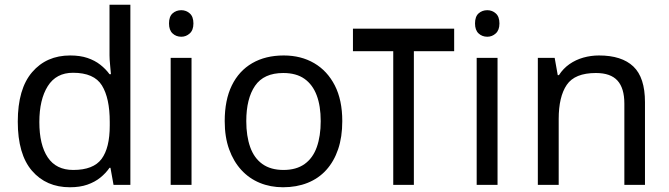

<svg xmlns="http://www.w3.org/2000/svg" viewBox="-20 -780 2822 810"><path d="M275 10Q175 10 115 -59.5Q55 -129 55 -267Q55 -405 115.5 -475.5Q176 -546 276 -546Q318 -546 349 -535.5Q380 -525 403 -507Q426 -489 442 -467H448Q447 -480 444.5 -505.5Q442 -531 442 -546V-760H530V0H459L446 -72H442Q426 -49 403 -30.5Q380 -12 348.5 -1Q317 10 275 10ZM289 -63Q374 -63 408.5 -109.5Q443 -156 443 -250V-266Q443 -366 410 -419.5Q377 -473 288 -473Q217 -473 181.5 -416.5Q146 -360 146 -265Q146 -169 181.5 -116Q217 -63 289 -63Z M788 -536V0H700V-536ZM745 -737Q765 -737 780.5 -723.5Q796 -710 796 -681Q796 -653 780.5 -639Q765 -625 745 -625Q723 -625 708 -639Q693 -653 693 -681Q693 -710 708 -723.5Q723 -737 745 -737Z M1424 -269Q1424 -202 1406.5 -150.5Q1389 -99 1356.5 -63Q1324 -27 1277.5 -8.5Q1231 10 1174 10Q1121 10 1076 -8.5Q1031 -27 998 -63Q965 -99 946.5 -150.5Q928 -202 928 -269Q928 -358 958 -419.5Q988 -481 1044 -513.5Q1100 -546 1177 -546Q1250 -546 1305.5 -513.5Q1361 -481 1392.5 -419.5Q1424 -358 1424 -269ZM1019 -269Q1019 -206 1035.5 -159.5Q1052 -113 1087 -88Q1122 -63 1176 -63Q1230 -63 1265 -88Q1300 -113 1316.5 -159.5Q1333 -206 1333 -269Q1333 -333 1316 -378Q1299 -423 1264.5 -447.5Q1230 -472 1175 -472Q1093 -472 1056 -418Q1019 -364 1019 -269Z M1896 -659V-564H1726V0H1639V-564H1469V-659Z M2079 -536V0H1991V-536ZM2036 -737Q2056 -737 2071.5 -723.5Q2087 -710 2087 -681Q2087 -653 2071.5 -639Q2056 -625 2036 -625Q2014 -625 1999 -639Q1984 -653 1984 -681Q1984 -710 1999 -723.5Q2014 -737 2036 -737Z M2507 -546Q2603 -546 2652 -499.5Q2701 -453 2701 -349V0H2614V-343Q2614 -408 2585 -440Q2556 -472 2494 -472Q2405 -472 2371 -422Q2337 -372 2337 -278V0H2249V-536H2320L2333 -463H2338Q2356 -491 2382.5 -509.5Q2409 -528 2441 -537Q2473 -546 2507 -546Z"/></svg>

Font: lgurmukhi25
Style: Book
Weight: 400
Designer: Jelle Bosma - Monotype Design Team
Foundry: Monotype Imaging Inc.
Version: Version 2.003